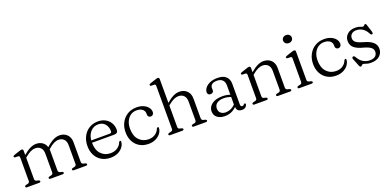

<svg xmlns="http://www.w3.org/2000/svg" viewBox="-5 -1571 4898 2421"><g transform="rotate(-20 2443.5 -360.5)"><path d="M187 -447.5V-390Q238.5 -434.5 280.5 -455Q322.5 -475.5 362.5 -475.5Q411.5 -475.5 446.5 -451Q481.5 -426.5 494.5 -383.5Q547 -432 590.8 -453.8Q634.5 -475.5 675 -475.5Q737 -475.5 775.8 -437Q814.5 -398.5 814.5 -333V-69Q814.5 -43 840 -37L862.5 -32Q880.5 -26.5 880.5 -15.5Q880.5 0 860.5 0H698Q677.5 0 677.5 -15.5Q677.5 -26.5 695 -31.5L720 -37Q744 -42.5 744 -69V-318Q744 -372 716.8 -399.5Q689.5 -427 645 -427Q616 -427 582.2 -410.8Q548.5 -394.5 509.5 -359L501 -351.5Q502 -342.5 502 -333V-69Q502 -43 527 -36.5L550 -31.5Q567 -26.5 567 -15.5Q567 0 547 0H385.5Q365 0 365 -15.5Q365 -26.5 382 -31.5L407 -37Q431.5 -42.5 431.5 -69V-318Q431.5 -372 404.2 -399.5Q377 -427 332.5 -427Q303.5 -427 270 -411.2Q236.5 -395.5 197 -362L187 -353.5V-67.5Q187 -42.5 211.5 -37L235 -31.5Q252.5 -26.5 252.5 -15.5Q252.5 0 232 0H70Q50 0 50 -15.5Q50 -27 68 -32L93 -37.5Q117 -43 117 -67.5V-381.5Q117 -403.5 98.5 -405L58.5 -406Q42 -408 42 -419.5Q42 -431.5 60.5 -437.5L129 -460.5Q141 -464.5 150 -467.2Q159 -470 166 -470Q187 -470 187 -447.5Z M1380.5 -293.5Q1380.5 -247 1327.5 -247H1031Q1031.5 -149 1081 -96Q1130.5 -43 1208.5 -43Q1265 -43 1303.5 -70.5Q1342 -98 1354.5 -135.5Q1362 -149 1370.5 -149Q1383 -148.5 1382.5 -132.5Q1379.5 -94 1354.2 -61.2Q1329 -28.5 1286.8 -8.8Q1244.5 11 1191 11Q1121 11 1069.8 -19Q1018.5 -49 990.5 -102.5Q962.5 -156 962.5 -226.5Q962.5 -297 991 -353.2Q1019.5 -409.5 1071 -442.2Q1122.5 -475 1191.5 -475Q1247 -475 1289.5 -452Q1332 -429 1356.2 -388Q1380.5 -347 1380.5 -293.5ZM1182.5 -439Q1121 -439 1080.2 -394.8Q1039.5 -350.5 1032 -278H1278.5Q1306 -278 1306 -301.5Q1306 -362.5 1272.2 -400.8Q1238.5 -439 1182.5 -439Z M1884 -350.5Q1884 -331 1872.5 -317.8Q1861 -304.5 1842.5 -304.5Q1823.5 -304.5 1813 -315.8Q1802.5 -327 1802.5 -345.5V-359.5Q1802.5 -394.5 1774.5 -416.8Q1746.5 -439 1696.5 -439Q1651 -439 1616.2 -415Q1581.5 -391 1561.8 -348.2Q1542 -305.5 1542 -249Q1542 -151 1592 -97.5Q1642 -44 1719 -44Q1774.5 -44 1811.2 -70.8Q1848 -97.5 1860.5 -135Q1868.5 -148 1877 -148Q1889 -148 1888.5 -132Q1885.5 -93.5 1860.5 -61Q1835.5 -28.5 1794.2 -8.8Q1753 11 1700.5 11Q1632 11 1581 -18.8Q1530 -48.5 1501.8 -102Q1473.5 -155.5 1473.5 -226Q1473.5 -296 1503 -352.5Q1532.5 -409 1585.2 -442Q1638 -475 1709 -475Q1763 -475 1802.2 -457.2Q1841.5 -439.5 1862.8 -411.2Q1884 -383 1884 -350.5Z M2108.5 -709V-390.5Q2159.5 -435 2201.8 -455.2Q2244 -475.5 2284 -475.5Q2346 -475.5 2385 -437Q2424 -398.5 2424 -333V-69Q2424 -43 2449.5 -37L2472 -32Q2490 -26.5 2490 -15.5Q2490 0 2470 0H2307.5Q2287 0 2287 -15.5Q2287 -26.5 2304 -31.5L2329 -37Q2353.5 -42.5 2353.5 -69V-318Q2353.5 -372 2326 -399.5Q2298.5 -427 2253.5 -427Q2225 -427 2191 -411.5Q2157 -396 2117.5 -362L2108.5 -354V-67.5Q2108.5 -42.5 2132.5 -37L2156.5 -31.5Q2173.5 -26.5 2173.5 -15.5Q2173.5 0 2153.5 0H1991Q1971 0 1971 -15.5Q1971 -27 1989 -32L2014 -37.5Q2038 -43 2038 -67.5V-643Q2038 -665.5 2019.5 -667L1979.5 -667.5Q1963 -669.5 1963 -681.5Q1963 -693 1981.5 -699.5L2050.5 -722Q2062.5 -726 2071.5 -729Q2080.5 -732 2087 -732Q2108.5 -732 2108.5 -709Z M2583 -104Q2583 -161 2634.2 -198.8Q2685.5 -236.5 2774.5 -236.5Q2802.5 -236.5 2829 -232Q2855.5 -227.5 2877.5 -220V-344Q2877.5 -392.5 2851.2 -418Q2825 -443.5 2778 -443.5Q2732.5 -443.5 2710.5 -425.8Q2688.5 -408 2688.5 -383V-349Q2688.5 -331 2676.8 -321.2Q2665 -311.5 2645 -311.5Q2627 -311.5 2617 -322Q2607 -332.5 2607 -349.5Q2607 -381 2629.8 -409.5Q2652.5 -438 2694.5 -456.2Q2736.5 -474.5 2795 -474.5Q2872 -474.5 2909.8 -438.2Q2947.5 -402 2947.5 -342V-63Q2947.5 -33.5 2971 -33.5Q2982 -33.5 2987 -37.8Q2992 -42 2996 -46.5Q2999 -50 3001.8 -52.5Q3004.5 -55 3008.5 -55Q3020.5 -55 3020.5 -41Q3020.5 -22.5 3002.2 -5.8Q2984 11 2953 11Q2920 11 2900.5 -5.2Q2881 -21.5 2881 -55Q2815.5 11 2722.5 11Q2661.5 11 2622.2 -19Q2583 -49 2583 -104ZM2657.5 -114.5Q2657.5 -73 2683.2 -51.8Q2709 -30.5 2747.5 -30.5Q2821.5 -30.5 2877.5 -88V-190Q2856 -197.5 2832.2 -202.2Q2808.5 -207 2782 -207Q2724 -207 2690.8 -182.2Q2657.5 -157.5 2657.5 -114.5Z M3238 -447.5V-390.5Q3289 -435 3331.2 -455.2Q3373.5 -475.5 3413.5 -475.5Q3475.5 -475.5 3514.5 -437Q3553.5 -398.5 3553.5 -333V-69Q3553.5 -43 3579 -37L3601.5 -32Q3619.5 -26.5 3619.5 -15.5Q3619.5 0 3599.5 0H3437Q3416.5 0 3416.5 -15.5Q3416.5 -26.5 3433.5 -31.5L3458.5 -37Q3483 -42.5 3483 -69V-318Q3483 -372 3455.5 -399.5Q3428 -427 3383 -427Q3354.5 -427 3320.5 -411.5Q3286.5 -396 3247 -362L3238 -354V-67.5Q3238 -42.5 3262 -37L3286 -31.5Q3303 -26.5 3303 -15.5Q3303 0 3283 0H3120.5Q3100.5 0 3100.5 -15.5Q3100.5 -27 3118.5 -32L3143.5 -37.5Q3167.5 -43 3167.5 -67.5V-381.5Q3167.5 -403.5 3149 -405L3109 -406Q3092.5 -408 3092.5 -419.5Q3092.5 -431.5 3111 -437.5L3180 -460.5Q3192 -464.5 3201 -467.2Q3210 -470 3216.5 -470Q3238 -470 3238 -447.5Z M3793.5 -579Q3768.5 -579 3752 -594.2Q3735.5 -609.5 3735.5 -633Q3735.5 -656 3752 -671.2Q3768.5 -686.5 3793.5 -686.5Q3819.5 -686.5 3836.2 -671.2Q3853 -656 3853 -633Q3853 -609.5 3836.2 -594.2Q3819.5 -579 3793.5 -579ZM3842 -447.5V-67.5Q3842 -43 3866 -37.5L3890 -32.5Q3908.5 -27 3908.5 -15.5Q3908.5 0 3887.5 0H3724.5Q3704.5 0 3704.5 -15.5Q3704.5 -27 3722.5 -32L3747.5 -37.5Q3771.5 -43 3771.5 -67.5V-381.5Q3771.5 -403.5 3753 -405L3713 -406Q3696.5 -408 3696.5 -419.5Q3696.5 -431.5 3715 -437.5L3784 -460.5Q3796 -464.5 3805 -467.2Q3814 -470 3820.5 -470Q3842 -470 3842 -447.5Z M4400.5 -350.5Q4400.5 -331 4389 -317.8Q4377.5 -304.5 4359 -304.5Q4340 -304.5 4329.5 -315.8Q4319 -327 4319 -345.5V-359.5Q4319 -394.5 4291 -416.8Q4263 -439 4213 -439Q4167.5 -439 4132.8 -415Q4098 -391 4078.2 -348.2Q4058.5 -305.5 4058.5 -249Q4058.5 -151 4108.5 -97.5Q4158.5 -44 4235.5 -44Q4291 -44 4327.8 -70.8Q4364.5 -97.5 4377 -135Q4385 -148 4393.5 -148Q4405.5 -148 4405 -132Q4402 -93.5 4377 -61Q4352 -28.5 4310.8 -8.8Q4269.5 11 4217 11Q4148.5 11 4097.5 -18.8Q4046.5 -48.5 4018.2 -102Q3990 -155.5 3990 -226Q3990 -296 4019.5 -352.5Q4049 -409 4101.8 -442Q4154.5 -475 4225.5 -475Q4279.5 -475 4318.8 -457.2Q4358 -439.5 4379.2 -411.2Q4400.5 -383 4400.5 -350.5Z M4645 -441Q4606.5 -441 4583 -419.8Q4559.5 -398.5 4559.5 -365Q4559.5 -328 4588.5 -307Q4617.5 -286 4677.5 -269.5Q4757.5 -249 4800 -213.8Q4842.5 -178.5 4842.5 -123.5Q4842.5 -66.5 4801.2 -28.8Q4760 9 4682.5 9Q4644 9 4620.2 -1Q4596.5 -11 4581.5 -11Q4568 -11 4562.5 -0.8Q4557 9.5 4545.5 9.5Q4533 9.5 4526.5 -8.5L4485.5 -110Q4475 -136.5 4494 -142.5Q4509.5 -147.5 4521 -129.5Q4552 -72.5 4594 -49Q4636 -25.5 4680 -25.5Q4732 -25.5 4756.2 -48Q4780.5 -70.5 4780.5 -106.5Q4780.5 -142 4749 -165Q4717.5 -188 4654.5 -204.5Q4579 -223.5 4538.8 -256.8Q4498.5 -290 4498.5 -350Q4498.5 -403.5 4537.8 -439.5Q4577 -475.5 4644.5 -475.5Q4685.5 -475.5 4707.8 -465Q4730 -454.5 4743.5 -454.5Q4757 -454.5 4762.8 -465Q4768.5 -475.5 4778.5 -475.5Q4790.5 -475.5 4794 -461L4826 -363Q4830 -350 4830 -338.5Q4830 -327 4819.5 -324Q4805 -320 4791.5 -345Q4767 -394 4728.8 -417.5Q4690.5 -441 4645 -441Z"/></g></svg>

Font: Fraunces 9pt Soft Light
Style: Regular
Weight: 300
Version: Version 1.000;[0bf87f6ff]